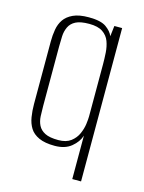

<svg xmlns="http://www.w3.org/2000/svg" viewBox="-98 -562 555 739"><g transform="rotate(15 179.0 -193.0)"><path d="M263 116V-57Q255 -31 230 -10.5Q205 10 164 10Q125 10 101 -1Q77 -12 65.5 -30.5Q54 -49 50 -73.5Q46 -98 46 -125V-374Q46 -399 50 -422Q54 -445 66 -462.5Q78 -480 101.5 -491Q125 -502 164 -502Q212 -502 233.5 -486.5Q255 -471 262 -453L267 -495H298V116ZM172 -15Q203 -15 221.5 -29Q240 -43 249 -63.5Q258 -84 260.5 -103.5Q263 -123 263 -134V-341Q263 -363 261.5 -387Q260 -411 252.5 -431.5Q245 -452 226 -465Q207 -478 172 -478Q137 -478 118.5 -468.5Q100 -459 92 -442Q84 -425 83 -405Q82 -385 82 -364V-127Q82 -106 83 -86Q84 -66 92 -50Q100 -34 118.5 -24.5Q137 -15 172 -15Z"/></g></svg>

Font: Alumni Sans Thin ExtraLight
Style: Regular
Weight: 250
Version: Version 1.018